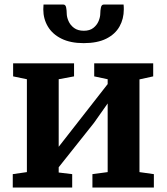

<svg xmlns="http://www.w3.org/2000/svg" viewBox="-20 -839 746 859"><path d="M37.1 0V-59.9L100.3 -69V-484.5L38.7 -497.3V-555.7H311.3V-497.3L242.6 -484.5V-182.3L302.7 -259.3L461.7 -462.8V-484.5L401.5 -497.3V-555.7H665.4V-497.3L604 -483.8V-69L668.4 -59.9V0H393.5V-59.9L461.7 -69V-376.2L400.4 -289.2L242.6 -90.7V-67.2L303 -59.9V0ZM263.2 -818.7Q273.5 -818.7 276 -805.2Q278.5 -791.6 278.5 -779.4Q278.5 -763 286.5 -744.8Q294.4 -726.6 311.3 -714Q328.2 -701.4 355.3 -701.4Q381.3 -701.4 397.5 -714Q413.6 -726.6 421.2 -744.8Q428.7 -763 428.7 -779.4Q428.7 -791.6 431.5 -805.2Q434.2 -818.7 444.4 -818.7H532.9Q533.6 -814.7 533.7 -807.8Q533.9 -801 533.9 -797.1Q533.9 -754.6 514.6 -720.3Q495.3 -686 455.5 -666Q415.6 -646 354.3 -646Q295.3 -646 255 -666Q214.6 -686 194.2 -720.3Q173.7 -754.6 173.7 -797.1Q173.7 -802.4 174.2 -807.8Q174.7 -813.3 174.7 -818.7Z"/></svg>

Font: Merriweather Light
Style: Regular
Weight: 300
Designer: Eben Sorkin
Foundry: Eben Sorkin
Version: Version 2.100